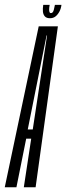

<svg xmlns="http://www.w3.org/2000/svg" viewBox="-60 -786 278 806"><path d="M-40 0H9L50 -204H71L40 0H89.5L183 -675.5H102.5ZM56.5 -242.5 135.5 -637H137.5L77.5 -242.5ZM149.5 -709.5Q163.5 -709.5 173 -717Q182.5 -724.5 189.2 -737Q196 -749.5 198 -765.5H170.5Q168 -752.5 166 -745Q164 -737.5 161 -734.2Q158 -731 153 -731Q150 -731 148.2 -734.5Q146.5 -738 146.2 -745Q146 -752 148.5 -765.5H121.5Q119 -749.5 120.2 -737Q121.5 -724.5 128.5 -717Q135.5 -709.5 149.5 -709.5Z"/></svg>

Font: Anybody UltraCondensed Light
Style: Italic
Weight: 300
Width: 1
Italic angle: -10°
Version: Version 1.113;gftools[0.9.25]